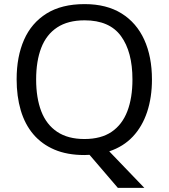

<svg xmlns="http://www.w3.org/2000/svg" viewBox="-20 -745 821 935"><path d="M720 -358Q720 -271 696.5 -200Q673 -129 627 -80Q581 -31 512 -8L683 170H554L416 9Q410 9 403.5 9.5Q397 10 391 10Q307 10 245 -16.5Q183 -43 142 -91.5Q101 -140 81 -208Q61 -276 61 -359Q61 -469 97 -551Q133 -633 206.5 -679Q280 -725 392 -725Q499 -725 572 -679.5Q645 -634 682.5 -551.5Q720 -469 720 -358ZM156 -358Q156 -268 181 -203Q206 -138 258.5 -103Q311 -68 391 -68Q472 -68 523.5 -103Q575 -138 600 -203Q625 -268 625 -358Q625 -493 569 -569.5Q513 -646 392 -646Q311 -646 258.5 -611.5Q206 -577 181 -512.5Q156 -448 156 -358Z"/></svg>

Font: Noto Sans Armenian
Style: Regular
Weight: 400
Designer: Monotype Design Team
Foundry: Monotype Imaging Inc.
Version: Version 2.007